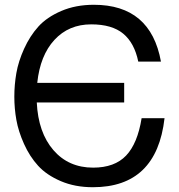

<svg xmlns="http://www.w3.org/2000/svg" viewBox="-20 -761 749 804"><path d="M559 -503Q543 -581 496 -620Q449 -659 362 -659Q268 -659 208 -594Q148 -529 136 -414H500V-332H134Q140 -206 203.5 -132.5Q267 -59 370 -59Q460 -59 508 -109.5Q556 -160 573 -266H669Q636 23 369 23Q294 23 234.5 -2.5Q175 -28 139.5 -67Q104 -106 80.5 -158.5Q57 -211 48.5 -259Q40 -307 40 -356Q40 -406 48.5 -455Q57 -504 81 -557Q105 -610 140.5 -649.5Q176 -689 236.5 -715Q297 -741 373 -741Q611 -741 654 -503Z"/></svg>

Font: ColatingCofangSans
Style: Regular
Weight: 400
Foundry: GNU
Version: Version 412.227;June 27, 2022;FontCreator 11.0.0.2412 32-bit